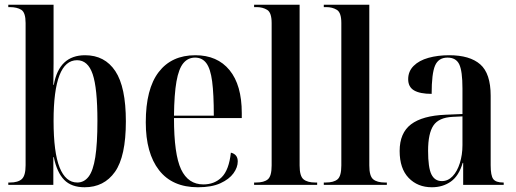

<svg xmlns="http://www.w3.org/2000/svg" viewBox="-20 -780 2176 810"><path d="M337 10Q281 10 250.5 -21.5Q220 -53 207 -117H205V0H15V-10H22Q56 -10 72 -24.5Q88 -39 88 -83V-683Q88 -727 70 -738.5Q52 -750 21 -750H15V-760H206V-580Q206 -552 206 -513Q206 -474 205 -422H207Q229 -547 339 -547Q422 -547 466.5 -480Q511 -413 511 -268Q511 -120 465 -55Q419 10 337 10ZM306 -10Q335 -10 354 -35Q373 -60 382 -117Q391 -174 391 -270Q391 -408 371 -467Q351 -526 305 -526Q206 -526 206 -270Q206 -137 231.5 -73.5Q257 -10 306 -10Z M815 10Q707 10 651 -62Q595 -134 595 -264Q595 -405 649.5 -476Q704 -547 804 -547Q897 -547 948.5 -484Q1000 -421 1000 -303V-282H714Q714 -129 744 -65.5Q774 -2 838 -2Q885 -2 915.5 -32.5Q946 -63 954 -136Q983 -129 983 -99Q983 -74 965 -49Q947 -24 910 -7Q873 10 815 10ZM882 -292Q882 -383 875 -436.5Q868 -490 850.5 -513.5Q833 -537 803 -537Q773 -537 753.5 -513.5Q734 -490 724.5 -436.5Q715 -383 714 -292Z M1052 0V-10H1060Q1094 -10 1110 -23.5Q1126 -37 1126 -82V-683Q1126 -727 1107 -738.5Q1088 -750 1063 -750H1052V-760H1244V-82Q1244 -37 1260.5 -23.5Q1277 -10 1310 -10H1318V0Z M1346 0V-10H1354Q1388 -10 1404 -23.5Q1420 -37 1420 -82V-683Q1420 -727 1401 -738.5Q1382 -750 1357 -750H1346V-760H1538V-82Q1538 -37 1554.5 -23.5Q1571 -10 1604 -10H1612V0Z M1802 10Q1742 10 1704 -29.5Q1666 -69 1666 -143Q1666 -219 1714 -255.5Q1762 -292 1860 -296L1931 -299V-407Q1931 -480 1917.5 -508.5Q1904 -537 1868 -537Q1830 -537 1815.5 -503.5Q1801 -470 1801 -384Q1752 -384 1727 -398.5Q1702 -413 1702 -446Q1702 -479 1725 -502Q1748 -525 1787.5 -536Q1827 -547 1875 -547Q1962 -547 2006 -508.5Q2050 -470 2050 -376V-83Q2050 -39 2061 -24.5Q2072 -10 2103 -10H2105V0H1934V-93H1932Q1916 -38 1882 -14Q1848 10 1802 10ZM1844 -16Q1870 -16 1889.5 -36.5Q1909 -57 1920 -92Q1931 -127 1931 -168V-289L1889 -287Q1831 -284 1808.5 -250.5Q1786 -217 1786 -144Q1786 -73 1800 -44.5Q1814 -16 1844 -16Z"/></svg>

Font: Noto Serif Display Condensed SemiBold
Style: Regular
Weight: 600
Width: 3
Designer: Monotype Design Team
Foundry: Monotype Imaging Inc.
Version: Version 2.009